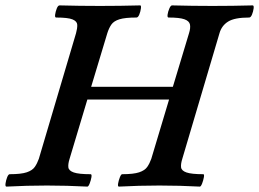

<svg xmlns="http://www.w3.org/2000/svg" viewBox="-30 -688 961 712"><path d="M-6 4Q-11 4 -9.5 -7.5Q-8 -19 -3.5 -30.5Q1 -42 6 -42Q48 -42 69 -49Q90 -56 99 -69Q108 -82 114 -99L252 -565Q257 -583 256.5 -596Q256 -609 239 -616Q222 -623 178 -623Q173 -623 174.5 -634Q176 -645 180.5 -656.5Q185 -668 191 -668Q228 -667 265.5 -666.5Q303 -666 341 -666Q378 -666 415 -666.5Q452 -667 490 -668Q494 -668 492.5 -656.5Q491 -645 486.5 -634Q482 -623 476 -623Q434 -623 413 -616.5Q392 -610 383 -597Q374 -584 368 -565L308 -366H611L671 -565Q677 -584 674.5 -597Q672 -610 654 -616.5Q636 -623 595 -623Q590 -623 591.5 -634Q593 -645 598 -656.5Q603 -668 608 -668Q646 -667 683.5 -666.5Q721 -666 758 -666Q795 -666 832.5 -666.5Q870 -667 907 -668Q912 -668 910.5 -656.5Q909 -645 904.5 -634Q900 -623 894 -623Q840 -623 816 -608Q792 -593 784 -565L646 -99Q640 -80 641.5 -67.5Q643 -55 661.5 -48.5Q680 -42 724 -42Q728 -42 726 -30.5Q724 -19 719.5 -7.5Q715 4 711 4Q674 2 636.5 1Q599 0 561 0Q523 0 485.5 1Q448 2 411 4Q406 4 408 -7.5Q410 -19 414.5 -30.5Q419 -42 423 -42Q465 -42 486 -49Q507 -56 516 -69Q525 -82 531 -99L597 -319H294L228 -99Q222 -80 223.5 -67.5Q225 -55 243.5 -48.5Q262 -42 306 -42Q311 -42 309 -30.5Q307 -19 302.5 -7.5Q298 4 294 4Q256 2 218.5 1Q181 0 144 0Q107 0 69 1Q31 2 -6 4Z"/></svg>

Font: Junicode SmExp
Style: Bold Italic
Weight: 700
Width: 6
Italic angle: -11°
Designer: Peter S. Baker
Version: Version 2.205; ttfautohint (v1.8.4)